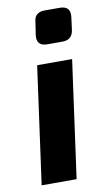

<svg xmlns="http://www.w3.org/2000/svg" viewBox="-83 -753 446 795"><g transform="rotate(-10 140.0 -355.5)"><path d="M164 -711H227Q274 -711 268 -665L261 -611Q255 -571 214 -571H151Q104 -571 110 -617L118 -670Q121 -711 164 -711ZM173 0H26L94 -493H241Z"/></g></svg>

Font: Exo 2.0
Style: Bold Italic
Weight: 700
Italic angle: -8°
Designer: Natanael Gama
Version: Version 1.001;PS 001.001;hotconv 1.0.70;makeotf.lib2.5.58329